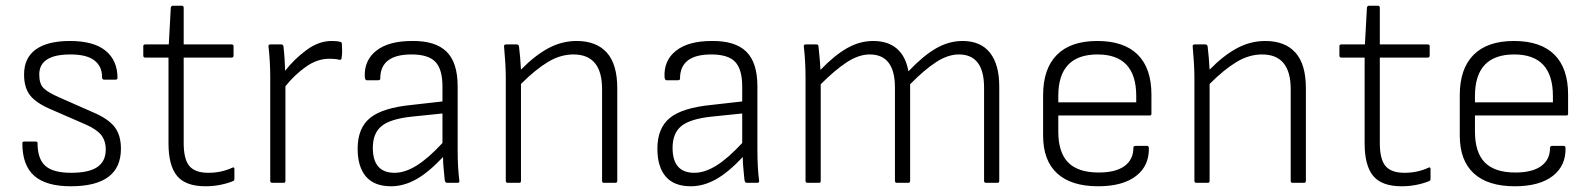

<svg xmlns="http://www.w3.org/2000/svg" viewBox="-20 -638 5558 670"><path d="M227 12Q141 12 99.5 -24.5Q58 -61 58 -138Q58 -144 64 -144H105Q111 -144 111 -139Q111 -83 138.5 -59Q166 -35 228 -35Q290 -35 319.5 -55Q349 -75 349 -116Q349 -147 333 -167Q317 -187 278 -204L161 -255Q108 -277 86 -304Q64 -331 64 -378Q64 -436 105 -465.5Q146 -495 224 -495Q307 -495 348.5 -461Q390 -427 390 -366Q390 -360 383 -360H343Q336 -360 336 -370Q336 -407 309 -427.5Q282 -448 226 -448Q117 -448 117 -378Q117 -346 131.5 -331Q146 -316 187 -298L305 -246Q357 -224 379.5 -195.5Q402 -167 402 -119Q402 12 227 12Z M697 12Q628 12 598 -24Q568 -60 568 -138V-437H487Q480 -437 480 -444V-477Q480 -483 487 -483H569L576 -611Q577 -618 583 -618H614Q621 -618 621 -611V-483H788Q795 -483 795 -477V-444Q795 -437 788 -437H621V-139Q621 -82 641 -58.5Q661 -35 707 -35Q753 -35 791 -53Q798 -56 798 -48V-14Q798 -8 793 -6Q774 2 749 7Q724 12 697 12Z M930 0Q923 0 923 -7V-369Q923 -423 917 -476Q916 -483 924 -483H961Q968 -483 969 -477Q974 -435 975 -391Q1006 -431 1049 -463Q1092 -495 1137 -495Q1157 -495 1167 -492Q1173 -491 1173 -485Q1174 -472 1174 -459.5Q1174 -447 1172 -436Q1172 -427 1162 -430Q1150 -433 1129 -433Q1087 -433 1047.5 -405Q1008 -377 976 -337V-7Q976 0 970 0Z M1345 12Q1286 12 1257 -22Q1228 -56 1228 -119Q1228 -191 1271.5 -226.5Q1315 -262 1418 -272L1524 -284V-336Q1524 -396 1499.5 -422Q1475 -448 1416 -448Q1307 -448 1307 -364Q1307 -358 1300 -358H1260Q1254 -358 1253 -369Q1250 -427 1293 -461Q1336 -495 1418 -495Q1499 -496 1538 -458Q1577 -420 1577 -337V-116Q1577 -84 1578.5 -57Q1580 -30 1583 -7Q1584 0 1576 0H1540Q1534 0 1532 -9Q1531 -23 1528.5 -45.5Q1526 -68 1526 -90Q1474 -35 1431 -11.5Q1388 12 1345 12ZM1281 -122Q1281 -35 1357 -35Q1393 -35 1433.5 -60Q1474 -85 1524 -139V-242L1417 -231Q1342 -223 1311.5 -198Q1281 -173 1281 -122Z M1752 0Q1745 0 1745 -7V-367Q1745 -393 1743 -423Q1741 -453 1739 -475Q1738 -483 1746 -483H1783Q1789 -483 1791 -477Q1793 -461 1795 -438.5Q1797 -416 1798 -395Q1847 -445 1894 -470Q1941 -495 1992 -495Q2061 -495 2097.5 -454.5Q2134 -414 2134 -330V-7Q2134 0 2127 0H2087Q2081 0 2081 -7V-327Q2081 -448 1981 -448Q1936 -448 1892.5 -422Q1849 -396 1798 -345V-7Q1798 0 1792 0Z M2391 12Q2332 12 2303 -22Q2274 -56 2274 -119Q2274 -191 2317.5 -226.5Q2361 -262 2464 -272L2570 -284V-336Q2570 -396 2545.5 -422Q2521 -448 2462 -448Q2353 -448 2353 -364Q2353 -358 2346 -358H2306Q2300 -358 2299 -369Q2296 -427 2339 -461Q2382 -495 2464 -495Q2545 -496 2584 -458Q2623 -420 2623 -337V-116Q2623 -84 2624.5 -57Q2626 -30 2629 -7Q2630 0 2622 0H2586Q2580 0 2578 -9Q2577 -23 2574.5 -45.5Q2572 -68 2572 -90Q2520 -35 2477 -11.5Q2434 12 2391 12ZM2327 -122Q2327 -35 2403 -35Q2439 -35 2479.5 -60Q2520 -85 2570 -139V-242L2463 -231Q2388 -223 2357.5 -198Q2327 -173 2327 -122Z M2798 0Q2791 0 2791 -7V-367Q2791 -394 2789.5 -422Q2788 -450 2785 -476Q2784 -483 2792 -483H2829Q2835 -483 2836 -478Q2838 -458 2840 -437.5Q2842 -417 2843 -394Q2892 -445 2936 -470Q2980 -495 3027 -495Q3079 -495 3110 -468Q3141 -441 3150 -389Q3201 -443 3246 -469Q3291 -495 3339 -495Q3402 -495 3434.5 -454Q3467 -413 3467 -336V-7Q3467 0 3461 0H3421Q3414 0 3414 -7V-332Q3414 -448 3326 -448Q3288 -448 3247 -421.5Q3206 -395 3156 -344V-7Q3156 0 3149 0H3110Q3103 0 3103 -7V-332Q3103 -448 3015 -448Q2977 -448 2936 -421.5Q2895 -395 2844 -344V-7Q2844 0 2838 0Z M3812 12Q3718 12 3669 -33Q3620 -78 3620 -165V-306Q3620 -398 3668 -446.5Q3716 -495 3809 -495Q3902 -495 3950 -447.5Q3998 -400 3998 -308V-241Q3998 -235 3992 -235H3673V-179Q3673 -106 3707.5 -71Q3742 -36 3814 -36Q3873 -36 3904 -58.5Q3935 -81 3935 -122Q3935 -129 3943 -129H3982Q3988 -129 3989 -123Q3991 -60 3944.5 -24Q3898 12 3812 12ZM3673 -281H3945V-303Q3945 -448 3810 -448Q3673 -448 3673 -303Z M4155 0Q4148 0 4148 -7V-367Q4148 -393 4146 -423Q4144 -453 4142 -475Q4141 -483 4149 -483H4186Q4192 -483 4194 -477Q4196 -461 4198 -438.5Q4200 -416 4201 -395Q4250 -445 4297 -470Q4344 -495 4395 -495Q4464 -495 4500.5 -454.5Q4537 -414 4537 -330V-7Q4537 0 4530 0H4490Q4484 0 4484 -7V-327Q4484 -448 4384 -448Q4339 -448 4295.5 -422Q4252 -396 4201 -345V-7Q4201 0 4195 0Z M4871 12Q4802 12 4772 -24Q4742 -60 4742 -138V-437H4661Q4654 -437 4654 -444V-477Q4654 -483 4661 -483H4743L4750 -611Q4751 -618 4757 -618H4788Q4795 -618 4795 -611V-483H4962Q4969 -483 4969 -477V-444Q4969 -437 4962 -437H4795V-139Q4795 -82 4815 -58.5Q4835 -35 4881 -35Q4927 -35 4965 -53Q4972 -56 4972 -48V-14Q4972 -8 4967 -6Q4948 2 4923 7Q4898 12 4871 12Z M5266 12Q5172 12 5123 -33Q5074 -78 5074 -165V-306Q5074 -398 5122 -446.5Q5170 -495 5263 -495Q5356 -495 5404 -447.5Q5452 -400 5452 -308V-241Q5452 -235 5446 -235H5127V-179Q5127 -106 5161.5 -71Q5196 -36 5268 -36Q5327 -36 5358 -58.5Q5389 -81 5389 -122Q5389 -129 5397 -129H5436Q5442 -129 5443 -123Q5445 -60 5398.5 -24Q5352 12 5266 12ZM5127 -281H5399V-303Q5399 -448 5264 -448Q5127 -448 5127 -303Z"/></svg>

Font: Sofia Sans Light
Style: Regular
Weight: 300
Designer: Botio Nikoltchev, Ani Petrova
Foundry: lettersoup
Version: Version 4.100; ttfautohint (v1.8.3)